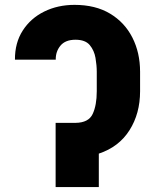

<svg xmlns="http://www.w3.org/2000/svg" viewBox="-20 -757 628 777"><path d="M222.2 -259.8H285.6Q338.4 -260.3 355 -295.7Q371.6 -331.1 371.6 -387.7V-466.3Q371.6 -492.2 366.5 -522.5Q361.3 -552.7 343.3 -574.5Q325.2 -596.2 285.6 -596.2Q244.6 -596.2 224.9 -572.5Q205.1 -548.8 205.6 -515.6H40.5Q40 -583.5 72 -633.3Q104 -683.1 158.9 -710.2Q213.9 -737.3 281.7 -737.3Q366.2 -737.3 425.3 -701.9Q484.4 -666.5 515.6 -605.2Q546.9 -543.9 546.9 -466.3V-387.7Q546.9 -297.4 503.9 -229.7Q460.9 -162.1 379.9 -135.3V0H205.1V-259.8Z"/></svg>

Font: Inter Extra Bold
Style: Regular
Weight: 800
Designer: Rasmus Andersson
Foundry: rsms
Version: Version 4.000;git-3c8e0fc